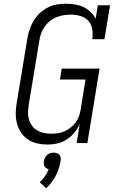

<svg xmlns="http://www.w3.org/2000/svg" viewBox="-20 -763 640 1024"><path d="M234 8Q206 8 179 2Q152 -4 130 -18.5Q108 -33 93 -55Q78 -77 71 -103Q64 -129 64 -157Q64 -185 69 -213L126 -558Q130 -582 138 -606Q146 -630 159.5 -652.5Q173 -675 192.5 -693Q212 -711 235 -723Q258 -735 283 -739Q308 -743 333 -743Q357 -743 381 -739Q405 -735 426 -725Q447 -715 463.5 -699Q480 -683 490 -663L502 -735H567L537 -554H472Q476 -581 472 -607Q468 -633 451.5 -651.5Q435 -670 409.5 -677.5Q384 -685 358 -685Q339 -685 319.5 -682Q300 -679 281.5 -671.5Q263 -664 246.5 -651Q230 -638 218.5 -621.5Q207 -605 200 -586.5Q193 -568 190 -548L133 -203Q130 -184 129.5 -164Q129 -144 134.5 -125.5Q140 -107 151 -92Q162 -77 178 -67.5Q194 -58 213 -54Q232 -50 252 -50Q270 -50 288 -52.5Q306 -55 323.5 -62.5Q341 -70 356 -82Q371 -94 382.5 -109Q394 -124 400.5 -141.5Q407 -159 410 -177L436 -339H300L309 -397H511L446 0H389L405 -101Q394 -77 376 -55Q358 -33 335 -18.5Q312 -4 286 2Q260 8 234 8ZM226 241 192 209Q208 194 220 176.5Q232 159 240 139Q233 138 227 134Q221 130 217.5 124Q214 118 213.5 110.5Q213 103 214 96Q216 87 220 78Q224 69 231.5 63Q239 57 248 54Q257 51 266 51Q275 51 283.5 54Q292 57 297 63Q302 69 303.5 78Q305 87 303 96Q297 136 277.5 174Q258 212 226 241Z"/></svg>

Font: Iosevka Slab Light Extended
Style: Italic
Weight: 300
Width: 7
Italic angle: -9°
Monospace: yes
Designer: Belleve Invis
Foundry: Belleve Invis
Version: Version 11.1.0; ttfautohint (v1.8.3)